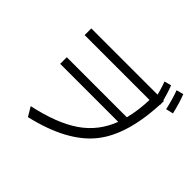

<svg xmlns="http://www.w3.org/2000/svg" viewBox="-213 -1121 1426 1426"><g transform="rotate(45 500.0 -407.5)"><path d="M120.1 -668V-738.3H882.8Q874 -378.9 731.4 -198.2Q588.9 -17.6 252.9 60.5L210 -11.7Q436.5 -60.5 565.9 -149.4Q695.3 -238.3 752 -388.7H142.6V-458H773.4Q797.9 -554.7 801.8 -668ZM783.2 -843.8 837.9 -858.4Q863.3 -794.9 884.8 -703.1L828.1 -689.5Q805.7 -786.1 783.2 -843.8ZM892.6 -861.3 948.2 -876Q973.6 -812.5 995.1 -720.7L937.5 -707Q915 -803.7 892.6 -861.3Z"/></g></svg>

Font: GenEi M Gothic v2 Regular
Style: Regular
Weight: 400
Version: Version 2.0